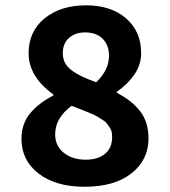

<svg xmlns="http://www.w3.org/2000/svg" viewBox="-20 -692 640 724"><path d="M298.8 12.2Q189.9 12.2 125.5 -37.6Q61 -87.4 61 -168Q61 -225.1 93.3 -264.2Q125.5 -303.2 181.2 -332V-335.9Q87.9 -402.8 87.9 -491.2Q87.9 -573.7 148.2 -622.8Q208.5 -671.9 304.2 -671.9Q398.9 -671.9 455.6 -622.6Q512.2 -573.2 512.2 -492.2Q512.2 -448.7 487.1 -411.6Q461.9 -374.5 420.9 -346.2V-341.8Q477.1 -313 508.5 -272.5Q540 -231.9 540 -169.9Q540 -89.4 476.1 -38.6Q412.1 12.2 298.8 12.2ZM342.8 -381.8Q391.1 -427.7 391.1 -481.9Q391.1 -521.5 367.2 -545.7Q343.3 -569.8 300.8 -569.8Q264.2 -569.8 240.5 -549.3Q216.8 -528.8 216.8 -491.2Q216.8 -470.7 225.6 -454.3Q234.4 -438 252.7 -425Q271 -412.1 291.3 -402.6Q311.5 -393.1 342.8 -381.8ZM303.2 -89.8Q348.6 -89.8 375.7 -111.8Q402.8 -133.8 402.8 -174.8Q402.8 -185.5 400.9 -195.1Q398.9 -204.6 392.6 -213.1Q386.2 -221.7 381.6 -227.8Q377 -233.9 364.5 -241.5Q352.1 -249 345.5 -253.2Q338.9 -257.3 321 -264.9Q303.2 -272.5 295.4 -275.4Q287.6 -278.3 265.1 -287.1Q255.4 -291 250 -293Q188 -247.1 188 -185.1Q188 -141.6 220.7 -115.7Q253.4 -89.8 303.2 -89.8Z"/></svg>

Font: Office Code Pro Bold
Style: Regular
Weight: 700
Designer: Nathan Rutzky & Paul D. Hunt
Foundry: Adobe Systems Incorporated
Version: Version 1.004;PS 001.004;hotconv 1.0.70;makeotf.lib2.5.58329